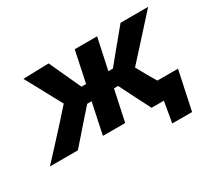

<svg xmlns="http://www.w3.org/2000/svg" viewBox="-168 -723 1184 1075"><g transform="rotate(-30 424.0 -185.0)"><path d="M-43.5 0Q-1.5 -45.5 40.8 -91.2Q83 -137 124.5 -182.5L199.5 -266.5L170 -320Q146 -365 122 -409.2Q98 -453.5 73 -499L238.5 -503.5Q253.5 -470 269 -436.8Q284.5 -403.5 300 -370L332.5 -298.5H362.5Q373.5 -351 383.8 -399.5Q394 -448 405 -499H549.5Q538 -446 527.5 -396.8Q517 -347.5 506.5 -298.5H536L594 -369.5Q621 -402 647.8 -434.5Q674.5 -467 701 -499H879.5Q838.5 -453.5 798.2 -409.2Q758 -365 717.5 -320L646 -241.5L679 -182Q688.5 -165.5 698.2 -148.8Q708 -132 718 -115.5H851Q844.5 -84 837.5 -50.8Q830.5 -17.5 823.5 14Q817.5 44 811 74Q804.5 104 798 134H670L693 0H613.5Q597.5 -31 582.2 -61.5Q567 -92 551 -122.5L512.5 -199.5H485.5L483 -187Q472.5 -137 462.8 -92.5Q453 -48 443 0H299Q309 -48 318.5 -92.5Q328 -137 338.5 -187L341.5 -199.5H312.5L244.5 -122.5Q217.5 -91.5 190.8 -61.2Q164 -31 137 0Z"/></g></svg>

Font: Commissioner
Style: Bold Italic
Weight: 700
Italic angle: -12°
Designer: Kostas Bartsokas
Foundry: Kostas Bartsokas
Version: Version 1.000; ttfautohint (v1.8.3)